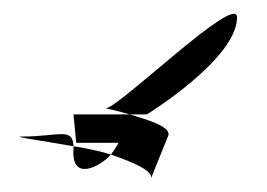

<svg xmlns="http://www.w3.org/2000/svg" viewBox="-20 -665 385 277"><path d="M12 -468C-4 -468 35 -463 86 -454C85 -482 65 -468 12 -468ZM86 -449C83 -403 124 -424 140 -442C128 -446 106 -451 86 -454ZM86 -500 90 -459H151C151 -459 147 -451 140 -442C172 -431 200 -419 198 -408L223 -470C226 -483 190 -493 167 -500ZM133 -509C129 -509 147 -506 167 -500H192C192 -500 322 -580 322 -640C322 -676 151 -509 133 -509Z"/></svg>

Font: bitstorm
Style: maxcn
Weight: 400
Version: Version 0.2